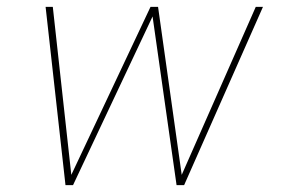

<svg xmlns="http://www.w3.org/2000/svg" viewBox="-20 -540 840 560"><path d="M171 0 113 -520H134L188 -30L419 -520H441L510 -30L726 -520H747L517 0H495L425 -492L193 0Z"/></svg>

Font: Iosevka Aile Thin
Style: Italic
Weight: 100
Italic angle: -9°
Designer: Belleve Invis
Foundry: Belleve Invis
Version: Version 31.1.0; ttfautohint (v1.8.4)